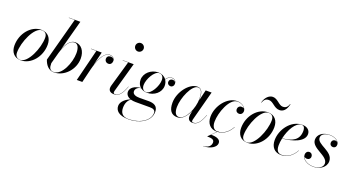

<svg xmlns="http://www.w3.org/2000/svg" viewBox="-62 -1539 4709 2578"><g transform="rotate(20 2292.5 -250.0)"><path d="M178.5 10C319.5 10 446.5 -135 446.5 -310C446.5 -400 399 -470 298 -470C157 -470 30 -324.5 30 -149.5C30 -59.5 77.5 10 178.5 10ZM169 6.5C118 6.5 94.5 -24.5 94.5 -73.5C94.5 -222.5 199 -466 308 -466C359 -466 382.5 -435 382.5 -386C382.5 -237 278 6.5 169 6.5Z M673.5 -746.5 504.5 -120C524.5 -57 569 10 650 10C799 10 927 -131.5 927 -287.5C927 -395.5 869.5 -469 787.5 -469C719.5 -469 672.5 -411.5 636 -314.5L753 -750H589.5V-746.5ZM576.5 -94.5 620.5 -257C652 -362 699.5 -462 778 -462C824 -462 848 -411 848 -337C848 -198 762.5 6 647 6C588 6 576.5 -32 576.5 -94.5Z M1089 -456.5 975 0H1054L1101.5 -197C1131.5 -313.5 1185.5 -466 1278 -466C1310.5 -466 1332.5 -450.5 1341.5 -430C1332.5 -442.5 1316 -450.5 1298 -450.5C1264 -450.5 1244.5 -430.5 1244.5 -403.5C1244.5 -372.5 1266 -349 1298.5 -349C1331 -349 1349.5 -375 1349.5 -407C1349.5 -441 1323 -469.5 1278 -469.5C1201 -469.5 1150 -367 1117.5 -264.5L1164 -460H1011V-456.5Z M1556 -700C1556 -667 1582.5 -639.5 1615.5 -639.5C1648.5 -639.5 1676 -667 1676 -700C1676 -733 1648.5 -760 1615.5 -760C1582.5 -760 1556 -733 1556 -700ZM1660.5 -153 1657.5 -154C1614.5 -41 1577 4 1518.5 4C1503.5 4 1499 -5.5 1499 -17C1499 -21.5 1499 -27.5 1501 -33L1621 -460H1464.5V-456.5H1542.5L1435.5 -85C1433 -74 1431 -63 1431 -53C1431 -15 1456 10 1508 10C1579.5 10 1617 -38 1660.5 -153Z M1920 -160C2021.5 -160 2111.5 -233 2111.5 -328.5C2111.5 -361 2103 -389 2087.5 -411.5C2112 -446 2136.5 -461.5 2169 -461.5C2195.5 -461.5 2218 -447.5 2225.5 -421C2218 -435 2202 -442.5 2184.5 -442.5C2160.5 -442.5 2138 -426 2138 -395C2138 -367 2160.5 -350.5 2185.5 -350.5C2213 -350.5 2231.5 -373 2231.5 -400.5C2231.5 -442.5 2202.5 -465 2168.5 -465C2135 -465 2109 -448.5 2085 -415C2060 -449.5 2018.5 -469.5 1970 -469.5C1868.5 -469.5 1778.5 -392 1778.5 -296.5C1778.5 -252 1795 -217 1822.5 -193.5C1735 -187 1674 -145 1674 -86.5C1674 -47 1700 -16.5 1745.5 -1.5C1690.5 16.5 1616 70 1616 135.5C1616 200.5 1662.5 260 1811 260C1950.5 260 2111.5 188 2111.5 42C2111.5 -39 2054 -63 1979 -63C1950.5 -63 1883 -62 1848 -62C1803.5 -62 1748 -73 1748 -120.5C1748 -150.5 1772.5 -184 1825 -191C1850 -171 1883 -160 1920 -160ZM1905.5 -164.5C1861.5 -164.5 1841.5 -199 1841.5 -243C1841.5 -327 1916 -464.5 1985 -464.5C2029 -464.5 2049 -431 2049 -387C2049 -303 1974.5 -164.5 1905.5 -164.5ZM1685.5 137C1685.5 73 1711.5 20.5 1751.5 0.5C1770.5 6 1792.5 9 1817.5 9H2022.5C2071.5 9 2101.5 23.5 2101.5 62.5C2101.5 162.5 1984 256 1802 256C1719 256 1685.5 209 1685.5 137Z M2613 -324C2613 -397.5 2602.5 -470 2530 -470C2412.5 -470 2286.5 -305.5 2286.5 -152.5C2286.5 -50 2324 10 2413 10C2484.5 10 2541 -59 2575.5 -143.5L2564.5 -85C2563.5 -78 2562.5 -69 2562.5 -58C2562.5 -18 2583.5 10 2630.5 10C2697 10 2737 -38 2780 -153L2777 -154C2735 -41.5 2695 4 2639 4C2624 4 2618.5 -4.5 2618.5 -16C2618.5 -20.5 2619 -26.5 2620.5 -32L2734 -460H2649.5L2612.5 -305.5C2613 -312 2613 -318 2613 -324ZM2609.5 -324C2609.5 -192.5 2529.5 -1 2430.5 -1C2389.5 -1 2362.5 -37.5 2362.5 -117.5C2362.5 -247.5 2453.5 -463 2540 -463C2595 -463 2609.5 -401.5 2609.5 -324Z M2981.5 165C2981.5 221 2931 251.5 2874 251.5V255C2976 255 3056.5 205 3056.5 145.5C3056.5 95 3003.5 74 2922.5 74L2986 10C3078.5 7 3146.5 -56 3185 -129.5L3182 -131C3143 -58.5 3076 2 2991.5 4.5L3002 -6H2998L2987.5 4.5H2986C2930 4.5 2905 -42.5 2905 -106.5C2905 -235.5 2989.5 -465 3103.5 -465C3157.5 -465 3197.5 -437 3215 -407C3205 -415.5 3190 -418 3174 -418C3148.5 -418 3127 -395.5 3127 -368C3127 -333 3151.5 -318 3176.5 -318C3205.5 -318 3228 -339.5 3228 -375C3228 -414 3179 -470 3097 -470C2956 -470 2830.5 -305 2830.5 -150C2830.5 -55 2883 10 2979 10C2980 10 2981 10 2982 10L2879 114C2944 114 2981.5 122 2981.5 165Z M3493.5 -629C3556 -629 3591.5 -550 3669 -550C3718 -550 3763.5 -582 3783.5 -677H3779.5C3760 -625.5 3737 -608 3694.5 -608C3639 -608 3599.5 -687 3529 -687C3480 -687 3424.5 -645 3404.5 -560H3408C3428 -611.5 3451 -629 3493.5 -629ZM3417 10C3558 10 3685 -135 3685 -310C3685 -400 3637.5 -470 3536.5 -470C3395.5 -470 3268.5 -324.5 3268.5 -149.5C3268.5 -59.5 3316 10 3417 10ZM3407.5 6.5C3356.5 6.5 3333 -24.5 3333 -73.5C3333 -222.5 3437.5 -466 3546.5 -466C3597.5 -466 3621 -435 3621 -386C3621 -237 3516.5 6.5 3407.5 6.5Z M3822 -102.5C3822 -133.5 3826.5 -168 3834 -203.5C3982.5 -215.5 4142 -269.5 4142 -377C4142 -429.5 4100.5 -470 4028.5 -470C3868 -470 3748 -303.5 3748 -150C3748 -55 3800 10 3896 10C3992.5 10 4063 -53 4102 -129L4099.5 -130.5C4060 -55.5 3991.5 4.5 3903.5 4.5C3857 4.5 3822 -20.5 3822 -102.5ZM4021.5 -466.5C4057.5 -466.5 4068 -431.5 4068 -398C4068 -269 3978.5 -219 3834.5 -207C3862.5 -332.5 3933.5 -466.5 4021.5 -466.5Z M4534.5 -132C4534.5 -275 4303.5 -287.5 4303.5 -387.5C4303.5 -445 4370.5 -465.5 4421.5 -465.5C4484.5 -465.5 4527.5 -441.5 4545.5 -412.5C4538 -419.5 4527.5 -423.5 4514.5 -423.5C4487 -423.5 4467.5 -402.5 4467.5 -376.5C4467.5 -344 4490 -328.5 4514.5 -328.5C4538 -328.5 4559.5 -344 4559.5 -380C4559.5 -422 4509.5 -469 4421.5 -469C4323.5 -469 4253.5 -416 4253.5 -342C4253.5 -216 4489.5 -195.5 4489.5 -84C4489.5 -19 4413 6.5 4357.5 6.5C4285.5 6.5 4216 -23.5 4200.5 -80.5C4208.5 -67.5 4224 -62 4241 -62C4266 -62 4289 -78.5 4289 -109C4289 -138.5 4270 -159.5 4242.5 -159.5C4211 -159.5 4192.5 -134.5 4192.5 -105C4192.5 -30.5 4274 10 4358 10C4444.5 10 4534.5 -43 4534.5 -132Z"/></g></svg>

Font: Bodoni* 48pt
Style: Italic
Weight: 400
Italic angle: -13°
Version: Version 2.3